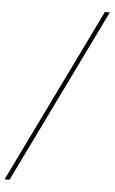

<svg xmlns="http://www.w3.org/2000/svg" viewBox="-81 -783 533 893"><g transform="rotate(5 185.0 -337.0)"><path d="M-25 71 372 -745H395L-2 71Z"/></g></svg>

Font: DM Sans 16pt Thin
Style: Italic
Weight: 250
Italic angle: -10°
Version: Version 4.004;gftools[0.9.30]